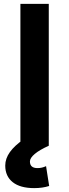

<svg xmlns="http://www.w3.org/2000/svg" viewBox="-20 -750 355 988"><path d="M85 0V-730H231V0ZM156 218Q84 218 45.5 187.5Q7 157 7 102Q7 66 31 32.5Q55 -1 103 -34L231 0Q184 21 159 42Q134 63 134 81Q134 115 173 115Q196 115 217 105L233 207Q199 218 156 218Z"/></svg>

Font: M PLUS 1
Style: Bold
Weight: 700
Designer: Coji Morishita
Foundry: UNDERFOREST DESIGN
Version: Version 1.001